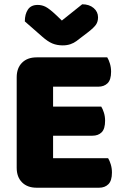

<svg xmlns="http://www.w3.org/2000/svg" viewBox="-20 -874 581 897"><path d="M58 -513Q58 -556 83 -581Q108 -606 151 -606H481Q488 -595 493.5 -577Q499 -559 499 -539Q499 -501 482.5 -485Q466 -469 439 -469H228V-376H453Q460 -365 465.5 -347.5Q471 -330 471 -310Q471 -272 455 -256Q439 -240 412 -240H228V-135H485Q492 -124 497.5 -106Q503 -88 503 -68Q503 -30 486.5 -13.5Q470 3 443 3H151Q108 3 83 -22Q58 -47 58 -90ZM269 -778 364 -854Q397 -854 417.5 -836.5Q438 -819 438 -793Q438 -773 428.5 -759Q419 -745 392 -724L337 -682Q325 -673 309 -667.5Q293 -662 273 -662Q246 -662 224.5 -671Q203 -680 177 -703L96 -774Q96 -808 110.5 -829.5Q125 -851 156 -851Q176 -851 193.5 -842Q211 -833 243 -803Z"/></svg>

Font: Baloo Cyrillic
Style: Regular
Weight: 400
Designer: Ek Type, Denis Ignatov
Foundry: Ek Type
Version: Version 1.50 July 26, 2019